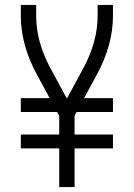

<svg xmlns="http://www.w3.org/2000/svg" viewBox="-20 -755 540 775"><path d="M219 0V-288L130 -452Q64 -573 64 -691V-735H126V-691Q126 -586 184 -479L250 -357L316 -479Q374 -586 374 -691V-735H436V-691Q436 -573 370 -452L281 -288V0ZM64 -303V-359H436V-303ZM64 -156V-212H436V-156Z"/></svg>

Font: Iosevka SS01 Light
Style: Regular
Weight: 300
Monospace: yes
Designer: Belleve Invis
Foundry: Belleve Invis
Version: 2.3.3; ttfautohint (v1.8.3)